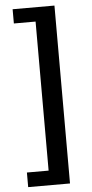

<svg xmlns="http://www.w3.org/2000/svg" viewBox="-63 -839 505 1049"><g transform="rotate(-5 189.0 -315.0)"><path d="M47.9 172.9V92.8H167V-724.6H47.9V-802.7H277.3V172.9Z"/></g></svg>

Font: Bpmf Zihi Sans Bold
Style: Bold
Weight: 700
Foundry: But Ko
Version: Version 1.320